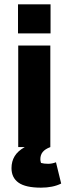

<svg xmlns="http://www.w3.org/2000/svg" viewBox="-20 -678 316 885"><path d="M213 -524H63V-658H213ZM262 168Q224 187 169 187Q98 187 65.5 164Q33 141 33 97Q33 66 47.5 42Q62 18 94 0H64V-468H212V0Q188 9 177 22.5Q166 36 166 56Q166 64 169 73Q182 77 202 77Q220 77 238 70Z"/></svg>

Font: Athiti
Style: Bold
Weight: 700
Designer: CadsonDemak Team
Foundry: CadsonDemak
Version: Version 1.033